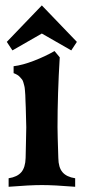

<svg xmlns="http://www.w3.org/2000/svg" viewBox="-20 -696 318 717"><path d="M136.7 -4.9Q91.3 -4.9 12.2 1.5V-30.3Q44.4 -35.2 59.6 -53Q74.7 -70.8 75.7 -106Q75.7 -116.2 76.9 -161.4Q78.1 -206.5 78.1 -220.7Q78.1 -238.3 76.2 -294.9Q75.7 -302.7 75.2 -318.8Q74.7 -335 74.5 -340.6Q74.2 -346.2 73.2 -358.2Q72.3 -370.1 71 -374.5Q69.8 -378.9 67.6 -387.2Q65.4 -395.5 62.3 -399.2Q59.1 -402.8 54.7 -408Q50.3 -413.1 44.4 -416.5Q38.6 -419.9 30.8 -422.9V-448.7Q64 -452.6 106.9 -469.2Q149.9 -485.8 183.6 -505.4L203.1 -481.9Q194.8 -346.7 194.8 -220.7Q194.8 -196.8 197.8 -106Q198.2 -70.8 213.4 -53Q228.5 -35.2 260.7 -30.3V1.5Q181.6 -4.9 136.7 -4.9ZM5.4 -539.6 136.2 -675.8 267.1 -539.6 246.1 -507.8 136.2 -570.8Q95.2 -547.9 26.4 -507.8Z"/></svg>

Font: Flanker
Style: Bold
Weight: 700
Designer: Flanker
Foundry: Flanker
Version: Version 2.021